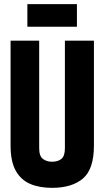

<svg xmlns="http://www.w3.org/2000/svg" viewBox="-20 -896 504 926"><path d="M31 -194V-700H169V-181Q169 -143 187 -129.5Q205 -116 231 -116Q259 -116 276 -129.5Q293 -143 293 -181V-700H433V-194Q433 -80 380 -35Q327 10 231 10Q169 10 124.5 -9.5Q80 -29 55.5 -73.5Q31 -118 31 -194ZM112 -767V-876H351V-767Z"/></svg>

Font: Georama Condensed
Style: Bold
Weight: 700
Width: 3
Designer: Jean-Baptiste Levee
Foundry: Production Type
Version: Version 1.000